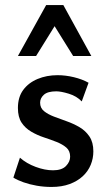

<svg xmlns="http://www.w3.org/2000/svg" viewBox="-20 -729 427 761"><path d="M184 12Q154 12 125.5 7Q97 2 73 -6.5Q49 -15 33 -25L59 -104Q85 -81 121.5 -67.5Q158 -54 190 -54Q225 -54 241.5 -71Q258 -88 258 -108Q258 -131 243 -144Q228 -157 204 -166.5Q180 -176 154 -184.5Q128 -193 104 -207Q80 -221 65.5 -243Q51 -265 51 -301Q51 -344 72 -372.5Q93 -401 129 -416Q165 -431 208 -431Q240 -431 273 -423Q306 -415 331 -401L304 -327Q284 -348 253 -357.5Q222 -367 203 -367Q169 -367 154 -353.5Q139 -340 139 -322Q139 -301 154.5 -288.5Q170 -276 193.5 -267Q217 -258 244 -248.5Q271 -239 295 -225Q319 -211 334.5 -188Q350 -165 350 -129Q350 -101 339.5 -75.5Q329 -50 308 -30.5Q287 -11 256 0.5Q225 12 184 12ZM270 -507 181 -650 163 -709H231L342 -507ZM51 -507 163 -709H231L213 -652L123 -507Z"/></svg>

Font: Ysabeau Office SemiBold
Style: Regular
Weight: 600
Designer: Christian Thalmann (Catharsis Fonts)
Version: Version 2.001;gftools[0.9.30]; featfreeze: tnum,lnum,ss02